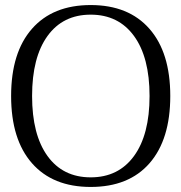

<svg xmlns="http://www.w3.org/2000/svg" viewBox="-20 -730 718 760"><path d="M24 -350Q24 -522 106.5 -616Q189 -710 339 -710Q489 -710 571.5 -616Q654 -522 654 -350Q654 -178 572 -84Q490 10 339 10Q189 10 106.5 -84Q24 -178 24 -350ZM572 -350Q572 -503 510.5 -587.5Q449 -672 339 -672Q229 -672 168 -587.5Q107 -503 107 -350Q107 -197 168 -112.5Q229 -28 339 -28Q449 -28 510.5 -112.5Q572 -197 572 -350Z"/></svg>

Font: Fahkwang Light
Style: Regular
Weight: 300
Version: Version 1.000; ttfautohint (v1.6)